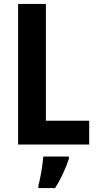

<svg xmlns="http://www.w3.org/2000/svg" viewBox="-20 -734 494 975"><path d="M72 0H433V-121H213V-714H72ZM330 72V61H200C197 102 185 172 175 208V221H260C289 175 314 121 330 72Z"/></svg>

Font: Noto Sans Myanmar Condensed
Style: Bold
Weight: 700
Width: 3
Designer: Monotype Design Team
Foundry: Monotype Imaging Inc.
Version: Version 2.107